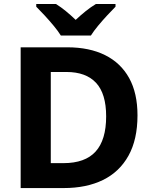

<svg xmlns="http://www.w3.org/2000/svg" viewBox="-20 -954 772 974"><path d="M677.5 -368.9Q677.5 -246.4 631.8 -164.2Q586.1 -82 502.5 -41Q418.9 0 303.3 0H84.8V-714H321.3Q433.5 -714 513.2 -674.3Q592.8 -634.6 635.2 -558Q677.5 -481.4 677.5 -368.9ZM518.5 -363.4Q518.5 -479 467.2 -533.9Q415.9 -588.8 317.4 -588.8H237.6V-126.4H301.7Q411.9 -126.4 465.2 -185.4Q518.5 -244.4 518.5 -363.4ZM288.8 -773.6Q274.5 -796.6 252.2 -823.4Q229.9 -850.2 206.2 -875.9Q182.5 -901.6 163.9 -920V-933.6H264.2Q290.2 -917.2 314.2 -897.5Q338.3 -877.8 363.9 -853.2Q390.3 -877.8 415.2 -897.8Q440.2 -917.8 466.2 -933.6H566V-920Q548.2 -902.2 524.3 -876.5Q500.4 -850.8 477.9 -823.7Q455.4 -796.6 441 -773.6Z"/></svg>

Font: Noto Sans Meetei Mayek
Style: Regular
Weight: 400
Designer: Monotype Design Team and Neelakash Kshetrimayum
Foundry: Monotype Imaging Inc.
Version: Version 2.002